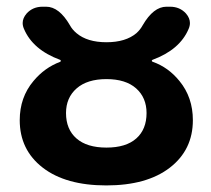

<svg xmlns="http://www.w3.org/2000/svg" viewBox="-20 -566 632 575"><path d="M177.7 -227.5Q177.7 -178.7 209 -151.4Q240.2 -124 298.8 -124Q357.4 -124 388.2 -151.4Q418.9 -178.7 418.9 -227.5Q418.9 -273.4 387.7 -301.3Q356.4 -329.1 298.8 -329.1Q241.2 -329.1 209.5 -301.3Q177.7 -273.4 177.7 -227.5ZM39.1 -206.1Q39.1 -274.4 80.1 -323.2Q113.3 -363.3 160.2 -380.9Q162.1 -381.8 162.1 -383.8Q162.1 -385.7 160.2 -386.7Q78.1 -417 51.8 -479.5Q47.9 -488.3 47.9 -497.1Q47.9 -511.7 59.6 -525.4Q78.1 -545.9 107.4 -545.9H118.2Q157.2 -545.9 189.5 -490.2Q196.3 -477.5 209 -466.8Q241.2 -439.5 298.8 -439.5Q356.4 -439.5 388.7 -466.8Q400.4 -477.5 407.2 -490.2Q439.5 -545.9 478.5 -545.9H489.3Q518.6 -545.9 537.1 -525.4Q548.8 -511.7 548.8 -497.1Q548.8 -488.3 544.9 -479.5Q518.6 -417 436.5 -386.7Q434.6 -385.7 434.6 -383.8Q434.6 -381.8 437.5 -380.9Q484.4 -364.3 517.6 -323.2Q557.6 -274.4 557.6 -206.1Q557.6 -117.2 488.8 -64Q419.9 -10.7 298.3 -10.7Q176.8 -10.7 107.9 -64Q39.1 -117.2 39.1 -206.1Z"/></svg>

Font: Gen Jyuu GothicX Bold
Style: Bold
Weight: 700
Designer: Ryoko NISHIZUKA (kana &amp; ideographs); Paul D. Hunt (Latin, Greek &amp; Cyrillic); Wenlong ZHANG (bopomofo); Sandoll C
Version: Version 1.058.20140828